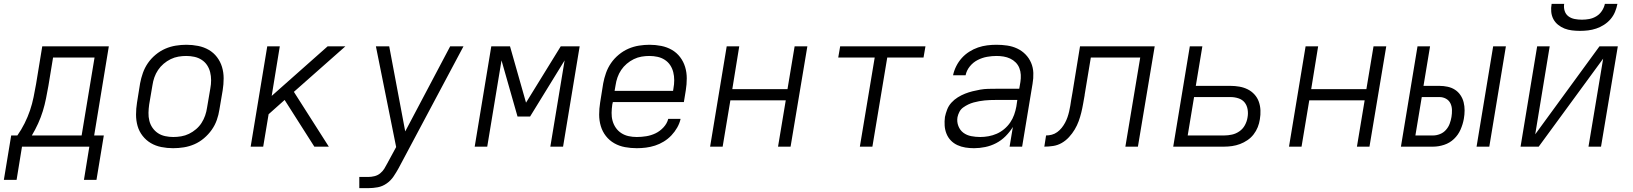

<svg xmlns="http://www.w3.org/2000/svg" viewBox="-45 -760 8465 995"><path d="M-25 172 13 -58H45Q66 -88 82.5 -121Q99 -154 110.5 -188Q122 -222 129 -256.5Q136 -291 142 -325L174 -520H519L443 -58H493L455 172H390L418 0H69L41 172ZM120 -58H378L445 -462H230L206 -316Q200 -283 193.5 -250Q187 -217 177 -184.5Q167 -152 152.5 -120Q138 -88 120 -58Z M852 8Q852 8 852 8Q852 8 852 8Q821 8 791 2Q761 -4 736.5 -18.5Q712 -33 694 -56Q676 -79 668 -107Q660 -135 660 -166Q660 -197 665 -228L681 -328Q686 -355 695.5 -382Q705 -409 721.5 -433Q738 -457 761.5 -476.5Q785 -496 811.5 -507.5Q838 -519 866 -523.5Q894 -528 921 -528Q921 -528 921 -528Q921 -528 921 -528Q952 -528 982 -522Q1012 -516 1037 -501.5Q1062 -487 1079.5 -464Q1097 -441 1105.5 -413Q1114 -385 1114 -354Q1114 -323 1109 -292L1092 -192Q1088 -165 1078.5 -138Q1069 -111 1052 -87Q1035 -63 1012 -43.5Q989 -24 962.5 -12.5Q936 -1 908 3.5Q880 8 852 8ZM853 -50Q873 -50 894 -53.5Q915 -57 934.5 -66.5Q954 -76 971 -90.5Q988 -105 999.5 -123Q1011 -141 1018 -161Q1025 -181 1028 -202L1045 -302Q1049 -323 1049 -344.5Q1049 -366 1044 -386Q1039 -406 1028 -422.5Q1017 -439 1000 -450Q983 -461 962.5 -465.5Q942 -470 920 -470Q900 -470 879.5 -466.5Q859 -463 839.5 -453.5Q820 -444 803 -429.5Q786 -415 774 -397Q762 -379 755 -359Q748 -339 745 -318L728 -218Q725 -197 724.5 -175.5Q724 -154 729 -134Q734 -114 745.5 -97.5Q757 -81 773.5 -70Q790 -59 811 -54.5Q832 -50 853 -50Z M1254 0 1340 -520H1405L1363 -263L1653 -520H1745L1478 -284L1659 0H1584L1430 -242L1347 -168L1319 0Z M1817 215V157H1864Q1879 157 1895.5 153Q1912 149 1925 138.5Q1938 128 1947 113.5Q1956 99 1963 85L1964 84Q1964 84 1964 84Q1964 84 1964 84Q1964 83 1964 83Q1964 83 1964 83L2008 2L1903 -520H1972L2055 -79L2288 -520H2357L2021 111Q2009 133 1994.5 154.5Q1980 176 1958.5 191Q1937 206 1912.5 210.5Q1888 215 1864 215Z M2415 0 2501 -520H2598L2681 -228L2861 -520H2959L2873 0H2807L2881 -447L2702 -156H2637L2554 -447L2480 0Z M3255 8Q3224 8 3194 2.5Q3164 -3 3138.5 -17.5Q3113 -32 3095 -55Q3077 -78 3068.5 -106.5Q3060 -135 3060 -166Q3060 -197 3065 -228L3081 -328Q3086 -355 3095.5 -382Q3105 -409 3121.5 -433Q3138 -457 3161.5 -476.5Q3185 -496 3211.5 -507.5Q3238 -519 3266 -523.5Q3294 -528 3321 -528Q3321 -528 3321 -528Q3321 -528 3321 -528Q3352 -528 3382 -522Q3412 -516 3437 -501.5Q3462 -487 3479.5 -464Q3497 -441 3505.5 -413Q3514 -385 3514 -354Q3514 -323 3509 -292L3499 -231H3131L3128 -218Q3125 -197 3124.5 -175.5Q3124 -154 3129.5 -134Q3135 -114 3146.5 -97.5Q3158 -81 3175 -70Q3192 -59 3212.5 -54.5Q3233 -50 3255 -50Q3279 -50 3304 -54Q3329 -58 3352 -69Q3375 -80 3393.5 -100Q3412 -120 3418 -144H3482Q3477 -121 3464.5 -99Q3452 -77 3434.5 -58.5Q3417 -40 3395 -26.5Q3373 -13 3349.5 -5.5Q3326 2 3302.5 5Q3279 8 3255 8ZM3140 -289H3443L3445 -302Q3449 -323 3449 -344.5Q3449 -366 3444 -386Q3439 -406 3428 -422.5Q3417 -439 3400 -450Q3383 -461 3362.5 -465.5Q3342 -470 3320 -470Q3300 -470 3279.5 -466.5Q3259 -463 3239.5 -453.5Q3220 -444 3203 -429.5Q3186 -415 3174 -397Q3162 -379 3155 -359Q3148 -339 3145 -318Z M3635 0 3721 -520H3786L3750 -298H4036L4073 -520H4139L4052 0H3987L4027 -240H3740L3700 0Z M4411 0 4488 -462H4299L4309 -520H4751L4741 -462H4553L4476 0Z M5003 8Q5003 8 5003 8Q5003 8 5003 8H5002Q4980 8 4958 4.5Q4936 1 4916.5 -8Q4897 -17 4882.5 -32Q4868 -47 4860 -67Q4852 -87 4850.5 -109Q4849 -131 4852 -154Q4856 -173 4863.5 -192.5Q4871 -212 4885.5 -228Q4900 -244 4918.5 -255.5Q4937 -267 4956 -274.5Q4975 -282 4995 -287Q5015 -292 5035 -295.5Q5055 -299 5075 -299.5Q5095 -300 5114 -300H5237L5243 -335Q5246 -354 5245 -372.5Q5244 -391 5237.5 -407.5Q5231 -424 5218.5 -436.5Q5206 -449 5190 -456.5Q5174 -464 5156 -467Q5138 -470 5119 -470Q5095 -470 5070 -465.5Q5045 -461 5021.5 -449Q4998 -437 4981 -416Q4964 -395 4959 -370H4894Q4899 -394 4910.5 -417Q4922 -440 4939 -459Q4956 -478 4978 -492Q5000 -506 5023.5 -514Q5047 -522 5071 -525Q5095 -528 5119 -528Q5147 -528 5174.5 -524Q5202 -520 5226.5 -508.5Q5251 -497 5269.5 -478Q5288 -459 5298.5 -434.5Q5309 -410 5310 -382Q5311 -354 5306 -326L5252 0H5187L5204 -102Q5188 -76 5166 -54Q5144 -32 5117 -18Q5090 -4 5060.5 2Q5031 8 5003 8ZM5035 -50Q5056 -50 5078 -54Q5100 -58 5120.5 -67Q5141 -76 5159 -91Q5177 -106 5190 -125Q5203 -144 5210.5 -165Q5218 -186 5222 -208L5227 -242H5114Q5100 -242 5086 -241.5Q5072 -241 5057.5 -239.5Q5043 -238 5029 -235.5Q5015 -233 5000.5 -229Q4986 -225 4972.5 -218.5Q4959 -212 4946.5 -203Q4934 -194 4927 -180.5Q4920 -167 4917 -153Q4913 -129 4921.5 -107Q4930 -85 4947.5 -72Q4965 -59 4988 -54.5Q5011 -50 5035 -50Z M5367 0 5376 -58Q5391 -58 5406 -62Q5421 -66 5434 -75.5Q5447 -85 5457 -97.5Q5467 -110 5474.5 -124Q5482 -138 5487 -152.5Q5492 -167 5495.5 -182Q5499 -197 5501.5 -212Q5504 -227 5506 -241Q5508 -251 5509.5 -261Q5511 -271 5513 -281L5552 -520H5939L5852 0H5787L5864 -462H5608L5576 -269Q5576 -269 5576 -269Q5576 -269 5576 -269V-267Q5572 -245 5568 -222Q5564 -199 5558.5 -176.5Q5553 -154 5545 -132Q5537 -110 5524.5 -89Q5512 -68 5495 -49.5Q5478 -31 5457 -19Q5436 -7 5412.5 -3.5Q5389 0 5367 0Z M6035 0 6121 -520H6186L6152 -315H6332Q6355 -315 6378 -311Q6401 -307 6421 -297Q6441 -287 6456 -270.5Q6471 -254 6478.5 -233Q6486 -212 6487 -188.5Q6488 -165 6484 -142Q6481 -121 6473 -101Q6465 -81 6451.5 -63.5Q6438 -46 6419.5 -33.5Q6401 -21 6381 -13.5Q6361 -6 6340 -3Q6319 0 6299 0ZM6299 -58Q6319 -58 6339.5 -62.5Q6360 -67 6378 -79.5Q6396 -92 6406.5 -111.5Q6417 -131 6420 -151Q6424 -172 6420.5 -193Q6417 -214 6405 -229Q6393 -244 6373 -250.5Q6353 -257 6332 -257H6143L6110 -58Z M6635 0 6721 -520H6786L6750 -298H7036L7073 -520H7139L7052 0H6987L7027 -240H6740L6700 0Z M7607 0 7693 -520H7759L7673 0ZM7215 0 7301 -520H7366L7332 -315H7415Q7436 -315 7457 -310.5Q7478 -306 7495 -295Q7512 -284 7523.5 -267Q7535 -250 7540 -230Q7545 -210 7545 -188Q7545 -166 7541 -144Q7536 -116 7524 -88.5Q7512 -61 7490 -40Q7468 -19 7439 -9.5Q7410 0 7382 0ZM7382 -58Q7399 -58 7417 -65Q7435 -72 7448 -86.5Q7461 -101 7467.5 -118.5Q7474 -136 7477 -154Q7480 -172 7479.5 -190.5Q7479 -209 7471.5 -224.5Q7464 -240 7448.5 -248.5Q7433 -257 7415 -257H7323L7290 -58Z M7835 0 7921 -520H7986L7911 -64L8244 -520H8339L8252 0H8187L8263 -456L7929 0ZM8143 -600Q8122 -600 8101.5 -602.5Q8081 -605 8063 -612Q8045 -619 8029.5 -631.5Q8014 -644 8005 -661Q7996 -678 7994 -698.5Q7992 -719 7996 -740H8061Q8058 -721 8063.5 -703.5Q8069 -686 8083 -675.5Q8097 -665 8115.5 -661.5Q8134 -658 8153 -658Q8172 -658 8191 -661.5Q8210 -665 8227.5 -675.5Q8245 -686 8256.5 -703.5Q8268 -721 8272 -740H8337Q8333 -719 8324.5 -698.5Q8316 -678 8301.5 -661Q8287 -644 8267.5 -631.5Q8248 -619 8227 -612Q8206 -605 8185 -602.5Q8164 -600 8143 -600Z"/></svg>

Font: Iosevka SS04 Lt Ex Obl
Style: Regular
Weight: 300
Width: 7
Italic angle: -9°
Monospace: yes
Designer: Belleve Invis
Foundry: Belleve Invis
Version: Version 19.0.0; ttfautohint (v1.8.4)